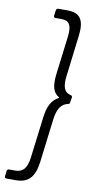

<svg xmlns="http://www.w3.org/2000/svg" viewBox="-104 -808 462 961"><g transform="rotate(10 127.5 -327.0)"><path d="M50 114C114 114 145 81 155 3L182 -216C189 -273 208 -300 241 -307C247 -308 251 -311 251 -317L255 -343C255 -349 253 -352 247 -353C215 -360 203 -387 210 -443L236 -656C245 -734 222 -768 158 -768H111C105 -768 101 -764 100 -758L96 -730C96 -724 99 -720 105 -720H137C175 -720 189 -697 183 -643L158 -442C151 -381 162 -349 190 -333C193 -332 193 -330 190 -328C157 -311 138 -278 131 -218L105 -10C98 44 78 67 40 67H8C2 67 -2 71 -3 77L-6 104C-7 110 -3 114 2 114Z"/></g></svg>

Font: Barlow Semi Condensed Light
Style: Italic
Weight: 300
Width: 4
Italic angle: -7°
Designer: Jeremy Tribby
Foundry: Tribby Type
Version: Version 1.422;hotconv 1.0.109;makeotfexe 2.5.65596